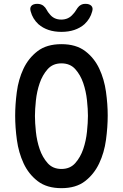

<svg xmlns="http://www.w3.org/2000/svg" viewBox="-20 -970 640 1000"><path d="M300 -90Q345 -90 372 -120.5Q399 -151 413.5 -193.5Q428 -236 433 -284Q438 -332 438 -367Q438 -401 433 -448Q428 -495 413.5 -537.5Q399 -580 372 -610Q345 -640 300 -640Q255 -640 228 -609.5Q201 -579 186.5 -536.5Q172 -494 167 -447Q162 -400 162 -366Q162 -331 167 -283.5Q172 -236 186.5 -193.5Q201 -151 228 -120.5Q255 -90 300 -90ZM300 10Q224 10 176.5 -26.5Q129 -63 103 -119Q77 -175 68 -241Q59 -307 59 -367Q59 -425 67.5 -490.5Q76 -556 102 -611.5Q128 -667 175.5 -703.5Q223 -740 300 -740Q376 -740 423.5 -704Q471 -668 497 -612.5Q523 -557 532 -492Q541 -427 541 -369Q541 -308 532 -241.5Q523 -175 496.5 -119Q470 -63 423 -26.5Q376 10 300 10ZM140 -910Q134 -929 143.5 -939.5Q153 -950 174 -950Q185 -950 193 -947Q201 -944 206 -940Q217 -931 223 -919Q229 -907 239 -896Q261 -868 299 -868Q337 -868 360 -896Q370 -906 376.5 -917.5Q383 -929 392 -938Q398 -943 405.5 -946.5Q413 -950 425 -950Q446 -950 456 -939.5Q466 -929 460 -910Q450 -872 420 -844Q374 -804 300 -804Q226 -804 180 -844Q150 -872 140 -910Z"/></svg>

Font: Maple Mono NL Medium
Style: Regular
Weight: 500
Monospace: yes
Designer: subframe7536
Version: Version 7.000